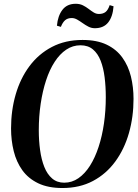

<svg xmlns="http://www.w3.org/2000/svg" viewBox="-20 -958 712 990"><path d="M302 11.5Q228 11.5 177 -13Q126 -37.5 95.2 -80.2Q64.5 -123 50.8 -178.5Q37 -234 37 -295.5Q37 -389 61 -471.5Q85 -554 132 -617Q179 -680 247.8 -716Q316.5 -752 405.5 -752Q479.5 -752 530 -727.8Q580.5 -703.5 611 -661Q641.5 -618.5 655 -563.8Q668.5 -509 668.5 -448Q668.5 -355 644.8 -271.8Q621 -188.5 574.2 -124.8Q527.5 -61 459.2 -24.8Q391 11.5 302 11.5ZM311 -16Q351 -16 384.2 -39Q417.5 -62 443.8 -103.2Q470 -144.5 488.2 -200Q506.5 -255.5 516 -321Q525.5 -386.5 525.5 -457Q525.5 -511 519.5 -559.2Q513.5 -607.5 499 -644.8Q484.5 -682 459.2 -703.2Q434 -724.5 395 -724.5Q355 -724.5 321.5 -702Q288 -679.5 261.8 -639Q235.5 -598.5 217.5 -543.5Q199.5 -488.5 189.8 -423.2Q180 -358 180 -286.5Q180 -232.5 186.8 -183.8Q193.5 -135 208.5 -97.2Q223.5 -59.5 248.8 -37.8Q274 -16 311 -16ZM469 -812.5Q451.5 -812.5 436 -820.5Q420.5 -828.5 406.2 -838.8Q392 -849 378 -857Q364 -865 350 -865Q328.5 -865 315.5 -853.5Q302.5 -842 294 -819.5L273.5 -825.5Q278 -876 301.8 -907.2Q325.5 -938.5 370.5 -938.5Q391.5 -938.5 407.5 -930.5Q423.5 -922.5 436.8 -912.2Q450 -902 462.8 -894Q475.5 -886 490 -886Q511 -886 524 -896Q537 -906 545.5 -931.5L565.5 -925.5Q561.5 -872 537.8 -842.2Q514 -812.5 469 -812.5Z"/></svg>

Font: Merriweather 144pt SemiBold
Style: Italic
Weight: 600
Italic angle: -7.8°
Version: Version 2.101